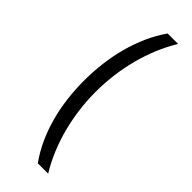

<svg xmlns="http://www.w3.org/2000/svg" viewBox="-396 -807 1092 1092"><g transform="rotate(45 150.5 -261.0)"><path d="M40 -273.4Q40 -346.7 48.8 -417.7Q57.6 -488.8 75.7 -555.7Q93.8 -622.6 121.3 -684.3Q148.9 -746.1 187 -800.3H271Q202.6 -687.5 167.2 -552.5Q131.8 -417.5 131.8 -274.4Q131.8 -205.1 140.9 -136Q149.9 -66.9 167.2 -0.7Q184.6 65.4 210.4 127.2Q236.3 189 270 244.1H187Q148.9 191.4 121.3 131.1Q93.8 70.8 75.7 5.1Q57.6 -60.5 48.8 -130.6Q40 -200.7 40 -273.4ZM254.4 -714.4ZM249.5 -842.8ZM190.4 0ZM201.2 321.3Z"/></g></svg>

Font: Noto Sans Tamil
Style: Regular
Weight: 400
Designer: Monotype Design team
Foundry: Monotype Imaging Inc.
Version: Version 1.06 uh